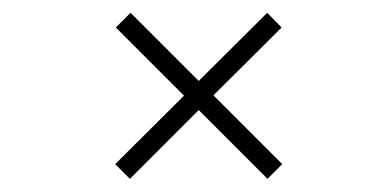

<svg xmlns="http://www.w3.org/2000/svg" viewBox="-20 -456 610 300"><path d="M160 -199.5 267.5 -306.5 161 -413 184 -436 290.5 -329.5 397.5 -436 420 -413 313.5 -307 421 -199.5 398 -176.5 290.5 -284 183 -176.5Z"/></svg>

Font: League Mono Narrow Thin
Style: Regular
Weight: 100
Width: 3
Designer: Tyler Finck
Foundry: The League of Moveable Type / Tyler Finck
Version: Version 2.210